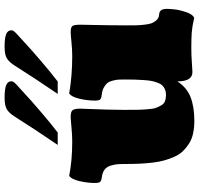

<svg xmlns="http://www.w3.org/2000/svg" viewBox="-35 -822 870 840"><g transform="rotate(-90 400.0 -402.0)"><path d="M463.4 -584.5H409.2Q479 -687 532.2 -771.5Q548.8 -797.9 565.4 -807.4Q582 -816.9 615.7 -816.9Q654.8 -816.9 671.1 -809.8Q687.5 -802.7 687.5 -787.1Q687.5 -780.3 680.9 -772.9Q674.3 -765.6 657.2 -750.5Q640.1 -735.4 629.9 -725.6Q612.8 -709 557.4 -661.4Q502 -613.8 463.4 -584.5ZM240.2 -584.5H186Q255.9 -687 309.1 -771.5Q325.7 -797.9 342.3 -807.4Q358.9 -816.9 392.6 -816.9Q431.6 -816.9 448 -809.8Q464.4 -802.7 464.4 -787.1Q464.4 -780.3 457.8 -772.9Q451.2 -765.6 434.1 -750.5Q417 -735.4 406.7 -725.6Q389.6 -709 334.2 -661.4Q278.8 -613.8 240.2 -584.5ZM472.2 -292.5Q472.2 -309.1 471.7 -318.4Q471.2 -327.6 467.5 -342.8Q463.9 -357.9 457.3 -366.5Q450.7 -375 437.3 -382.6Q423.8 -390.1 404.3 -392.1Q388.7 -393.6 384.3 -399.4Q379.9 -405.3 379.9 -421.4Q379.9 -455.1 388.2 -490Q396.5 -524.9 411.1 -534.2Q487.8 -521 574.7 -521Q601.6 -521 636 -524.4Q670.4 -527.8 679.2 -527.8Q700.7 -527.8 706.3 -520Q711.9 -512.2 711.9 -484.9Q711.9 -483.4 711.2 -449.2Q710.4 -415 709.7 -368.2Q709 -321.3 709 -288.6Q709 -259.3 709.2 -243.9Q709.5 -228.5 711.7 -207.3Q713.9 -186 718 -174.8Q722.2 -163.6 730.2 -154.1Q738.3 -144.5 750 -141.6Q751 -141.6 756.1 -141.1Q761.2 -140.6 764.6 -139.4Q768.1 -138.2 772.5 -135Q776.9 -131.8 779.1 -124Q781.2 -116.2 781.2 -105Q781.2 -94.7 778.8 -72.5Q776.4 -50.3 766.4 -21.2Q756.3 7.8 741.2 12.7Q738.3 12.2 727.5 9.8Q716.8 7.3 712.9 6.6Q709 5.9 697.5 4.2Q686 2.4 675.8 1.7Q665.5 1 648.4 0.5Q631.3 0 610.8 0Q578.6 0 545.9 2.4Q513.2 4.9 504.9 4.9Q463.9 4.9 463.9 -61Q437 -19.5 394.8 -3.2Q352.5 13.2 291.5 13.2Q260.7 13.2 235.6 7.6Q210.4 2 191.7 -10Q172.9 -22 158.4 -37.1Q144 -52.2 134.3 -74Q124.5 -95.7 118.2 -118.4Q111.8 -141.1 108.4 -170.9Q105 -200.7 103.8 -228.8Q102.5 -256.8 102.5 -292.5Q102.5 -313 101.3 -325.2Q100.1 -337.4 95 -354Q89.8 -370.6 77.1 -379.9Q64.5 -389.2 43.9 -391.6Q28.3 -393.6 23.9 -399.4Q19.5 -405.3 19.5 -421.4Q19.5 -455.1 27.8 -490Q36.1 -524.9 50.8 -534.2Q119.1 -521 200.2 -521Q228 -521 263.9 -524.4Q299.8 -527.8 309.1 -527.8Q331.1 -527.8 337.9 -519.5Q344.7 -511.2 344.7 -484.9Q344.7 -482.9 343.3 -449.5Q341.8 -416 340.6 -371.6Q339.4 -327.1 339.4 -299.8Q339.4 -258.8 339.6 -239.5Q339.8 -220.2 341.8 -193.6Q343.8 -167 347.9 -155.5Q352.1 -144 359.1 -131.6Q366.2 -119.1 377.7 -115Q389.2 -110.8 405.3 -110.8Q418.5 -110.8 428.7 -115.2Q439 -119.6 446 -126.7Q453.1 -133.8 458 -147Q462.9 -160.2 465.6 -173.3Q468.3 -186.5 469.7 -207.5Q471.2 -228.5 471.7 -246.8Q472.2 -265.1 472.2 -292.5Z"/></g></svg>

Font: Coustard Black
Style: Regular
Weight: 900
Foundry: vernon adams
Version: Version 1.001;